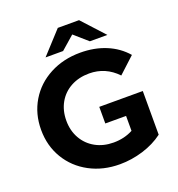

<svg xmlns="http://www.w3.org/2000/svg" viewBox="-159 -1031 1088 1173"><g transform="rotate(-20 385.5 -444.5)"><path d="M704 -77Q647 -34 572 -11Q497 12 421 12Q312 12 225 -34.5Q138 -81 88.5 -163.5Q39 -246 39 -350Q39 -454 88.5 -536.5Q138 -619 226 -665.5Q314 -712 424 -712Q516 -712 591 -681Q666 -650 717 -591L613 -495Q538 -574 432 -574Q365 -574 313 -546Q261 -518 232 -467Q203 -416 203 -350Q203 -285 232 -234Q261 -183 312.5 -154.5Q364 -126 430 -126Q500 -126 556 -156V-253H421V-361H704ZM504 -757 417 -833 330 -757H216L348 -901H486L618 -757Z"/></g></svg>

Font: mBank
Style: Bold
Weight: 700
Designer: Julieta Ulanovsky
Foundry: Julieta Ulanovsky
Version: Version 7.200